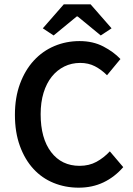

<svg xmlns="http://www.w3.org/2000/svg" viewBox="-20 -856 616 888"><path d="M344 12Q282 12 228 -10Q174 -32 134.5 -75Q95 -118 72 -181Q49 -244 49 -325Q49 -405 72.5 -468.5Q96 -532 136.5 -576Q177 -620 231.5 -643Q286 -666 348 -666Q410 -666 458 -641Q506 -616 537 -583L475 -508Q449 -534 419 -549.5Q389 -565 351 -565Q311 -565 277.5 -548.5Q244 -532 219.5 -501.5Q195 -471 181.5 -427Q168 -383 168 -328Q168 -216 216.5 -152.5Q265 -89 348 -89Q392 -89 426 -107.5Q460 -126 488 -156L550 -83Q510 -37 458.5 -12.5Q407 12 344 12ZM178 -725 275 -836H399L496 -725L446 -692L339 -780H335L228 -692Z"/></svg>

Font: TT Toshiba Sans Medium
Style: Regular
Weight: 500
Designer: Paul D. Hunt
Foundry: Toshiba Corporation
Version: Version 2.020;PS 2.000;hotconv 1.0.86;makeotf.lib2.5.63406